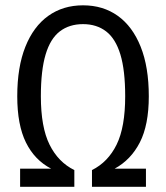

<svg xmlns="http://www.w3.org/2000/svg" viewBox="-20 -720 640 740"><path d="M300 -627Q247 -627 210.5 -599Q174 -571 155.8 -510Q137.5 -449 137.5 -349Q137.5 -230 171 -162.5Q204.5 -95 266.5 -64.5V0H57.5V-70H177Q113.5 -103 80 -170.8Q46.5 -238.5 46.5 -349Q46.5 -461.5 77.8 -539.8Q109 -618 166 -658.8Q223 -699.5 300 -699.5Q377.5 -699.5 434.2 -658.8Q491 -618 522.2 -539.8Q553.5 -461.5 553.5 -349Q553.5 -238.5 519 -171.2Q484.5 -104 422 -70H542.5V0H334.5V-64.5Q396.5 -95.5 429.5 -162.8Q462.5 -230 462.5 -349Q462.5 -449 444 -510Q425.5 -571 389 -599Q352.5 -627 300 -627Z"/></svg>

Font: Fira Code Light
Style: Regular
Weight: 400
Monospace: yes
Version: Version 5.002